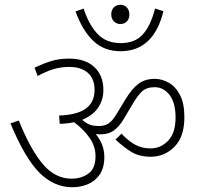

<svg xmlns="http://www.w3.org/2000/svg" viewBox="-20 -878 850 806"><path d="M447 -818Q447 -836 458 -847Q469 -858 485 -858Q502 -858 512.5 -846.5Q523 -835 523 -818Q523 -798 512 -787.5Q501 -777 485 -777Q470 -777 458.5 -788Q447 -799 447 -818ZM666 -831Q625 -663 486 -663Q417 -663 371.5 -706.5Q326 -750 297 -830L331 -842Q354 -772 390.5 -734.5Q427 -697 487 -697Q546 -697 579 -733Q612 -769 631 -842ZM418 -219Q418 -174 399 -146Q380 -118 349.5 -105Q319 -92 284 -92Q206 -92 145 -153.5Q84 -215 24 -360L59 -372Q107 -252 159 -190Q211 -128 280 -128Q322 -128 351.5 -149.5Q381 -171 381 -222Q381 -264 356 -299.5Q331 -335 291 -365Q263 -359 231 -358L228 -393Q306 -396 341.5 -423Q377 -450 377 -500Q377 -548 348.5 -572.5Q320 -597 271 -597Q235 -597 204 -587.5Q173 -578 138 -559L125 -594Q161 -611 194.5 -621.5Q228 -632 270 -632Q338 -632 376 -596.5Q414 -561 414 -500Q414 -458 391.5 -425.5Q369 -393 325 -375Q341 -361 356 -355Q371 -349 395 -349Q421 -349 437.5 -361Q454 -373 471 -402L506 -460Q534 -506 561.5 -526.5Q589 -547 630 -547Q659 -547 688 -531Q717 -515 735.5 -479.5Q754 -444 754 -386Q754 -304 712.5 -262Q671 -220 613 -220Q565 -220 532 -240Q499 -260 465 -292L490 -317Q519 -286 547.5 -270.5Q576 -255 612 -255Q655 -255 686 -287.5Q717 -320 717 -385Q717 -446 692 -479Q667 -512 629 -512Q596 -512 576.5 -494.5Q557 -477 530 -430L498 -376Q482 -349 459.5 -331.5Q437 -314 402 -314Q392 -314 382 -315Q418 -272 418 -219Z"/></svg>

Font: Noto Sans Devanagari ExtraLight
Style: Regular
Weight: 200
Designer: Jelle Bosma - Monotype Design Team
Foundry: Monotype Imaging Inc.
Version: Version 2.004; ttfautohint (v1.8.4.7-5d5b)